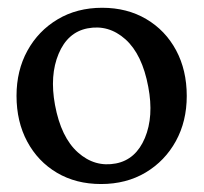

<svg xmlns="http://www.w3.org/2000/svg" viewBox="-20 -464 524 494"><path d="M243 -444Q307 -444 356.2 -415Q405.5 -386 433 -334.8Q460.5 -283.5 460.5 -217Q460.5 -152 432.5 -101Q404.5 -50 354.8 -20.2Q305 9.5 240 9.5Q175.5 9.5 126.5 -19.5Q77.5 -48.5 50 -99.8Q22.5 -151 22.5 -217.5Q22.5 -282.5 50.5 -333.5Q78.5 -384.5 128.2 -414.2Q178 -444 243 -444ZM278.5 -43.5Q329.5 -53.5 352.8 -109Q376 -164.5 361.5 -240.5Q346 -324 302.8 -362.8Q259.5 -401.5 205 -391Q154 -381 130.8 -325.5Q107.5 -270 121.5 -194Q137 -110.5 180.5 -71.8Q224 -33 278.5 -43.5Z"/></svg>

Font: Fraunces 144pt S100
Style: Regular
Weight: 400
Version: Version 1.000; ttfautohint (v1.8.3)